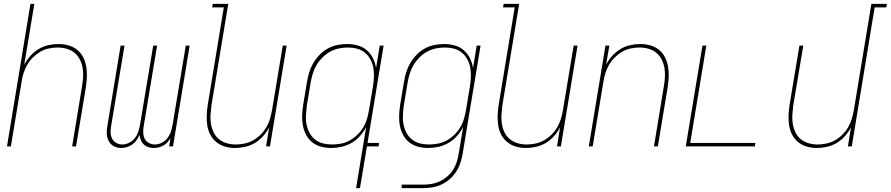

<svg xmlns="http://www.w3.org/2000/svg" viewBox="-20 -755 4593 990"><path d="M16 0 137 -735H157L105 -421Q117 -445 136.5 -466.5Q156 -488 179 -502Q202 -516 228.5 -522Q255 -528 281 -528Q308 -528 333 -521Q358 -514 377.5 -498.5Q397 -483 408.5 -460.5Q420 -438 424.5 -412.5Q429 -387 428 -360.5Q427 -334 423 -307L372 0H352L403 -310Q407 -334 408.5 -358Q410 -382 406 -405Q402 -428 391.5 -448.5Q381 -469 364 -483Q347 -497 324 -503.5Q301 -510 277 -510Q255 -510 231.5 -505Q208 -500 187.5 -488Q167 -476 149.5 -458.5Q132 -441 120 -420Q108 -399 101 -376.5Q94 -354 91 -331L36 0Z M604 8Q584 8 566.5 -1.5Q549 -11 540 -28.5Q531 -46 530.5 -67Q530 -88 534 -108L602 -520H622L553 -105Q550 -88 550.5 -71Q551 -54 558 -40Q565 -26 579.5 -18Q594 -10 611 -10Q628 -10 646 -19Q664 -28 675.5 -43Q687 -58 693 -76Q699 -94 702 -112L770 -520H790L721 -105Q718 -88 718.5 -71Q719 -54 726 -40Q733 -26 747.5 -18Q762 -10 779 -10Q797 -10 814.5 -19Q832 -28 843.5 -43Q855 -58 861 -76Q867 -94 870 -112L938 -520H958L872 0H852L859 -42Q852 -31 843 -21Q834 -11 822 -4.5Q810 2 797.5 5Q785 8 773 8Q758 8 744.5 3.5Q731 -1 721.5 -10Q712 -19 706.5 -32Q701 -45 699 -59Q693 -45 684 -32Q675 -19 662 -10Q649 -1 634 3.5Q619 8 604 8Z M1192 8Q1165 8 1140.5 1Q1116 -6 1096.5 -21.5Q1077 -37 1065 -59.5Q1053 -82 1049 -107.5Q1045 -133 1046 -159.5Q1047 -186 1051 -213L1134 -717H1074L1077 -735H1157L1070 -210Q1067 -186 1065.5 -162Q1064 -138 1068 -115Q1072 -92 1082 -71.5Q1092 -51 1109.5 -37Q1127 -23 1149.5 -16.5Q1172 -10 1196 -10Q1218 -10 1241.5 -15Q1265 -20 1286 -32Q1307 -44 1324.5 -61.5Q1342 -79 1354 -100Q1366 -121 1372.5 -143.5Q1379 -166 1383 -189L1438 -520H1458L1372 0H1352L1368 -99Q1356 -75 1337 -53.5Q1318 -32 1294.5 -18Q1271 -4 1244.5 2Q1218 8 1192 8Z M1692 -10Q1715 -10 1738.5 -14.5Q1762 -19 1783.5 -31Q1805 -43 1823 -60.5Q1841 -78 1853.5 -99Q1866 -120 1872.5 -143Q1879 -166 1883 -189L1903 -309Q1907 -333 1908 -357.5Q1909 -382 1905 -405Q1901 -428 1890 -448.5Q1879 -469 1861.5 -483.5Q1844 -498 1821 -504Q1798 -510 1773 -510Q1750 -510 1726.5 -505Q1703 -500 1682 -488.5Q1661 -477 1643 -459Q1625 -441 1612.5 -420Q1600 -399 1593 -376Q1586 -353 1582 -330L1562 -210Q1559 -186 1557.5 -161.5Q1556 -137 1560.5 -114Q1565 -91 1575.5 -71Q1586 -51 1603.5 -36.5Q1621 -22 1644 -16Q1667 -10 1692 -10ZM1816 215 1868 -100Q1855 -75 1836 -53.5Q1817 -32 1792.5 -18Q1768 -4 1741 2Q1714 8 1688 8Q1661 8 1636 1.5Q1611 -5 1591 -20.5Q1571 -36 1559 -58.5Q1547 -81 1542 -106.5Q1537 -132 1538 -159Q1539 -186 1543 -213L1563 -333Q1567 -358 1574.5 -382.5Q1582 -407 1595.5 -430Q1609 -453 1628 -472.5Q1647 -492 1670.5 -505Q1694 -518 1719.5 -523Q1745 -528 1770 -528Q1798 -528 1825 -520.5Q1852 -513 1871.5 -496Q1891 -479 1903 -455Q1915 -431 1919 -404L1938 -520H1958L1875 -18H1935L1932 0H1872L1836 215Z M2051 215V197H2162Q2183 197 2204.5 193.5Q2226 190 2246.5 180.5Q2267 171 2285.5 155.5Q2304 140 2316 121Q2328 102 2335 80.5Q2342 59 2345 38L2368 -100Q2355 -75 2336 -53.5Q2317 -32 2292.5 -18Q2268 -4 2241 2Q2214 8 2188 8Q2161 8 2136 1.5Q2111 -5 2091 -20.5Q2071 -36 2059 -58.5Q2047 -81 2042 -106.5Q2037 -132 2038 -159Q2039 -186 2043 -213L2063 -333Q2067 -358 2074.5 -382.5Q2082 -407 2095.5 -430Q2109 -453 2128 -472.5Q2147 -492 2170.5 -505Q2194 -518 2219.5 -523Q2245 -528 2270 -528Q2298 -528 2325 -520.5Q2352 -513 2371.5 -496Q2391 -479 2403 -455Q2415 -431 2419 -404L2438 -520H2458L2365 41Q2361 64 2353 87.5Q2345 111 2331 132Q2317 153 2298 169.5Q2279 186 2256 196.5Q2233 207 2209 211Q2185 215 2162 215ZM2192 -10Q2215 -10 2238.5 -14.5Q2262 -19 2283.5 -31Q2305 -43 2323 -60.5Q2341 -78 2353.5 -99Q2366 -120 2372.5 -143Q2379 -166 2383 -189L2403 -309Q2407 -333 2408 -357.5Q2409 -382 2405 -405Q2401 -428 2390 -448.5Q2379 -469 2361.5 -483.5Q2344 -498 2321 -504Q2298 -510 2273 -510Q2250 -510 2226.5 -505Q2203 -500 2182 -488.5Q2161 -477 2143 -459Q2125 -441 2112.5 -420Q2100 -399 2093 -376Q2086 -353 2082 -330L2062 -210Q2059 -186 2057.5 -161.5Q2056 -137 2060.5 -114Q2065 -91 2075.5 -71Q2086 -51 2103.5 -36.5Q2121 -22 2144 -16Q2167 -10 2192 -10Z M2692 8Q2665 8 2640.5 1Q2616 -6 2596.5 -21.5Q2577 -37 2565 -59.5Q2553 -82 2549 -107.5Q2545 -133 2546 -159.5Q2547 -186 2551 -213L2634 -717H2574L2577 -735H2657L2570 -210Q2567 -186 2565.5 -162Q2564 -138 2568 -115Q2572 -92 2582 -71.5Q2592 -51 2609.5 -37Q2627 -23 2649.5 -16.5Q2672 -10 2696 -10Q2718 -10 2741.5 -15Q2765 -20 2786 -32Q2807 -44 2824.5 -61.5Q2842 -79 2854 -100Q2866 -121 2872.5 -143.5Q2879 -166 2883 -189L2938 -520H2958L2872 0H2852L2868 -99Q2856 -75 2837 -53.5Q2818 -32 2794.5 -18Q2771 -4 2744.5 2Q2718 8 2692 8Z M3016 0 3102 -520H3122L3105 -421Q3117 -445 3136.5 -466.5Q3156 -488 3179 -502Q3202 -516 3228.5 -522Q3255 -528 3281 -528Q3308 -528 3333 -521Q3358 -514 3377.5 -498.5Q3397 -483 3408.5 -460.5Q3420 -438 3424.5 -412.5Q3429 -387 3428 -360.5Q3427 -334 3423 -307L3372 0H3352L3403 -310Q3407 -334 3408.5 -358Q3410 -382 3406 -405Q3402 -428 3391.5 -448.5Q3381 -469 3364 -483Q3347 -497 3324 -503.5Q3301 -510 3277 -510Q3255 -510 3231.5 -505Q3208 -500 3187.5 -488Q3167 -476 3149.5 -458.5Q3132 -441 3120 -420Q3108 -399 3101 -376.5Q3094 -354 3091 -331L3036 0Z M3516 0 3602 -520H3622L3539 -18H3875L3872 0Z M4192 8Q4165 8 4140.5 1Q4116 -6 4096.5 -21.5Q4077 -37 4065 -59.5Q4053 -82 4049 -107.5Q4045 -133 4046 -159.5Q4047 -186 4051 -213L4102 -520H4122L4070 -210Q4067 -186 4065.5 -162Q4064 -138 4068 -115Q4072 -92 4082 -71.5Q4092 -51 4109.5 -37Q4127 -23 4149.5 -16.5Q4172 -10 4196 -10Q4218 -10 4241.5 -15Q4265 -20 4286 -32Q4307 -44 4324.5 -61.5Q4342 -79 4354 -100Q4366 -121 4372.5 -143.5Q4379 -166 4383 -189L4473 -735H4553L4550 -717H4490L4372 0H4352L4368 -99Q4356 -75 4337 -53.5Q4318 -32 4294.5 -18Q4271 -4 4244.5 2Q4218 8 4192 8Z"/></svg>

Font: Iosevka Term Curly Th Obl
Style: Regular
Weight: 100
Italic angle: -9°
Designer: Belleve Invis
Foundry: Belleve Invis
Version: Version 32.3.0